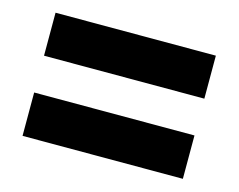

<svg xmlns="http://www.w3.org/2000/svg" viewBox="-59 -606 634 509"><g transform="rotate(15 257.5 -352.0)"><path d="M37 -403V-521H477V-403ZM37 -183V-302H477V-183Z"/></g></svg>

Font: Noto Sans Hebrew Condensed ExtraBold
Style: Regular
Weight: 800
Width: 3
Designer: Monotype Design Team
Foundry: Monotype Imaging Inc.
Version: Version 2.004; ttfautohint (v1.8.4.7-5d5b)